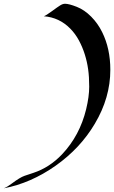

<svg xmlns="http://www.w3.org/2000/svg" viewBox="-52 -852 606 1021"><path d="M-31.7 149.4Q-12.7 141.6 10.7 124Q54.2 91.3 78.4 83Q102.5 74.7 125 67.4Q211.4 39.1 278.8 -32.2Q372.1 -131.3 406.2 -271.5Q422.4 -338.9 422.4 -391.1Q422.4 -443.4 416.7 -483.6Q411.1 -523.9 398.9 -562.7Q386.7 -601.6 367.7 -637Q348.6 -672.4 321.8 -699.7Q263.2 -759.3 181.2 -765.6Q193.4 -770 223.6 -792.2Q253.9 -814.5 267.8 -823.2Q281.7 -832 293.9 -832Q314.5 -832 355.7 -815.9Q397 -799.8 432.9 -763.4Q468.8 -727.1 491.2 -681.2Q534.7 -593.8 534.7 -480.5Q534.7 -332.5 452.1 -193.8Q375 -63.5 243.7 29.3Q111.8 122.1 -31.7 149.4Z"/></svg>

Font: Fondamento
Style: Italic
Weight: 400
Italic angle: -12°
Version: Version 1.000